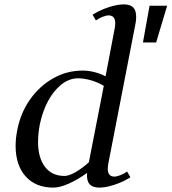

<svg xmlns="http://www.w3.org/2000/svg" viewBox="-20 -837 780 873"><path d="M223 16Q142 16 96.5 -35Q51 -86 51 -174Q51 -191 53 -210Q55 -229 59 -248Q74 -324 116.5 -384.5Q159 -445 221 -480.5Q283 -516 356 -516Q383 -516 410 -509Q437 -502 460 -490L501 -705Q504 -720 504 -731Q504 -767 474 -767Q463 -767 446.5 -760.5Q430 -754 416 -744L401 -770Q434 -791 473.5 -804Q513 -817 542 -817Q562 -817 574.5 -811Q587 -805 593 -792.5Q599 -780 599 -760Q599 -753 598.5 -745.5Q598 -738 596 -729L473 -96Q470 -81 470 -70Q470 -34 500 -34Q511 -34 527.5 -40.5Q544 -47 558 -57L573 -31Q540 -10 500.5 3Q461 16 432 16Q401 16 387 0Q373 -16 376 -51Q333 -20 292.5 -2Q252 16 223 16ZM161 -271Q157 -250 155 -230Q153 -210 153 -192Q153 -120 184.5 -78.5Q216 -37 273 -37Q293 -37 323 -54Q353 -71 384 -99L452 -447Q418 -466 388 -473.5Q358 -481 335 -481Q295 -481 259.5 -453Q224 -425 198.5 -377.5Q173 -330 161 -271ZM660 -811H740L690 -644H630Z"/></svg>

Font: Wittgenstein
Style: Italic
Weight: 400
Italic angle: -11°
Designer: Jörg Drees
Foundry: Jörg Drees
Version: Version 1.500